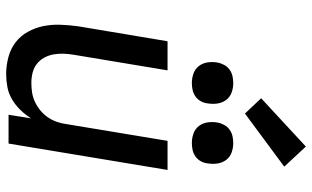

<svg xmlns="http://www.w3.org/2000/svg" viewBox="-220 -812 1039 640"><g transform="rotate(90 300.0 -491.5)"><path d="M226 8Q198 8 170 0.5Q142 -7 120.5 -23.5Q99 -40 85.5 -64.5Q72 -89 66.5 -116Q61 -143 62 -172.5Q63 -202 67 -231L117 -530H214L162 -217Q159 -200 158.5 -182.5Q158 -165 161 -149Q164 -133 172 -118.5Q180 -104 193 -94Q206 -84 222.5 -80Q239 -76 256 -76Q272 -76 288 -78.5Q304 -81 319 -88Q334 -95 347.5 -106Q361 -117 370.5 -131Q380 -145 385.5 -160.5Q391 -176 393 -192L449 -530H546L458 0H362L374 -75Q362 -56 346 -39.5Q330 -23 310.5 -11.5Q291 0 269 4Q247 8 226 8ZM456 -611Q440 -611 424.5 -616.5Q409 -622 399.5 -634.5Q390 -647 387.5 -663.5Q385 -680 388 -697Q390 -708 396 -719Q402 -730 412 -737Q422 -744 433.5 -746.5Q445 -749 456 -749Q473 -749 488 -743.5Q503 -738 512.5 -725.5Q522 -713 524.5 -696.5Q527 -680 524 -663Q523 -652 517 -641Q511 -630 501 -623Q491 -616 479.5 -613.5Q468 -611 456 -611ZM256 -611Q240 -611 224.5 -616.5Q209 -622 199.5 -634.5Q190 -647 187.5 -663.5Q185 -680 188 -697Q190 -708 196 -719Q202 -730 212 -737Q222 -744 233.5 -746.5Q245 -749 256 -749Q273 -749 288 -743.5Q303 -738 312.5 -725.5Q322 -713 324.5 -696.5Q327 -680 324 -663Q323 -652 317 -641Q311 -630 301 -623Q291 -616 279.5 -613.5Q268 -611 256 -611ZM358 -788 307 -842 468 -991 535 -919Z"/></g></svg>

Font: Iosevka Curly MdExObl
Style: Regular
Weight: 500
Width: 7
Italic angle: -9°
Monospace: yes
Designer: Belleve Invis
Foundry: Belleve Invis
Version: Version 11.1.0; ttfautohint (v1.8.3)